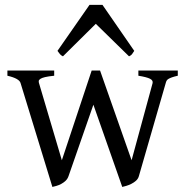

<svg xmlns="http://www.w3.org/2000/svg" viewBox="-20 -738 746 773"><path d="M695.8 -433.1Q680.7 -429.7 671.9 -426.5Q663.1 -423.3 658 -420.2Q652.8 -417 650.6 -412.8Q648.4 -408.7 647 -402.8L539.1 -28.8Q536.1 -18.1 527.6 -10.5Q519 -2.9 508.8 2.2Q498.5 7.3 488.5 10.3Q478.5 13.2 472.2 14.6L356 -316.4L255.9 -28.8Q252 -17.6 243.9 -10Q235.8 -2.4 226.1 2.7Q216.3 7.8 206.8 10.5Q197.3 13.2 190.9 14.6L63 -402.8Q58.6 -421.9 9.8 -433.1V-454.1H198.2V-433.1Q174.3 -430.7 161.1 -427.5Q147.9 -424.3 142.1 -420.2Q136.2 -416 136 -411.6Q135.7 -407.2 137.2 -402.8L229 -92.8L349.1 -454.1H382.8L509.8 -92.8L594.2 -402.8Q597.2 -414.1 584 -420.9Q570.8 -427.7 537.1 -433.1V-454.1H695.8ZM520.5 -533.2Q514.6 -523.9 511.2 -519.5Q507.8 -515.1 499.5 -511.2L365.7 -642.1L233.4 -511.2Q229.5 -513.2 226.8 -515.1Q224.1 -517.1 221.9 -519.5Q219.7 -522 217.3 -525.4Q214.8 -528.8 211.4 -533.2L340.3 -718.3H392.6Z"/></svg>

Font: Gentium Basic
Style: Regular
Weight: 400
Designer: J. Victor Gaultney and Annie Olsen
Foundry: SIL International
Version: Version 1.100